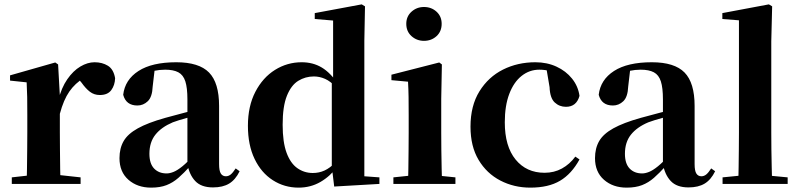

<svg xmlns="http://www.w3.org/2000/svg" viewBox="-20 -842 3656 879"><path d="M34 0V-30L141 -42H239L349 -30V0ZM102 0Q103 -26 103.5 -68Q104 -110 104.5 -156Q105 -202 105 -236V-316Q105 -366 104.5 -397.5Q104 -429 102 -465L26 -473V-497L233 -556L246 -547L254 -404V-403V-236Q254 -202 254.5 -156Q255 -110 255.5 -68Q256 -26 257 0ZM254 -321 218 -383H247Q261 -440 288 -479Q315 -518 348 -537.5Q381 -557 413 -557Q448 -557 474 -541Q500 -525 507 -484Q506 -452 489.5 -429.5Q473 -407 437 -407Q411 -407 391.5 -422Q372 -437 353 -464L330 -491L364 -485Q324 -461 297.5 -423Q271 -385 254 -321Z M672 17Q609 17 568 -19Q527 -55 527 -118Q527 -163 546 -196Q565 -229 611 -254.5Q657 -280 735 -302Q774 -313 824.5 -326Q875 -339 915 -349V-323Q875 -313 835 -302Q795 -291 771 -282Q719 -260 691.5 -225.5Q664 -191 664 -138Q664 -93 685.5 -70.5Q707 -48 743 -48Q757 -48 774.5 -55Q792 -62 815.5 -81Q839 -100 871 -136L888 -81H850Q822 -50 797 -28Q772 -6 742.5 5.5Q713 17 672 17ZM955 16Q901 16 873.5 -13.5Q846 -43 838 -92V-95V-387Q838 -440 828.5 -469.5Q819 -499 796.5 -511Q774 -523 736 -523Q711 -523 684.5 -517.5Q658 -512 621 -498L688 -523L679 -446Q677 -398 656.5 -378.5Q636 -359 609 -359Q557 -359 544 -408Q552 -477 614 -517Q676 -557 787 -557Q891 -557 937 -510Q983 -463 983 -357V-91Q983 -60 991 -47.5Q999 -35 1014 -35Q1026 -35 1036 -43Q1046 -51 1059 -71L1077 -58Q1058 -19 1029 -1.5Q1000 16 955 16Z M1347 17Q1282 17 1229 -17Q1176 -51 1145.5 -114.5Q1115 -178 1115 -266Q1115 -356 1149 -421.5Q1183 -487 1239 -522Q1295 -557 1361 -557Q1413 -557 1453 -533Q1493 -509 1527 -458H1536L1518 -443Q1493 -470 1468 -481Q1443 -492 1417 -492Q1378 -492 1345.5 -472Q1313 -452 1293.5 -403.5Q1274 -355 1274 -271Q1274 -191 1292 -142.5Q1310 -94 1341.5 -72Q1373 -50 1412 -50Q1441 -50 1466 -61.5Q1491 -73 1515 -98L1536 -80H1525Q1492 -35 1447 -9Q1402 17 1347 17ZM1510 12 1499 -79V-81V-464L1505 -476V-748L1421 -755V-782L1636 -822L1651 -813L1648 -655V-35L1717 -30V0Z M1781 0V-30L1887 -41H1957L2065 -30V0ZM1848 0Q1849 -26 1849.5 -68Q1850 -110 1850.5 -156Q1851 -202 1851 -236V-313Q1851 -363 1850.5 -398Q1850 -433 1848 -468L1772 -475V-500L1991 -556L2003 -547L2000 -390V-236Q2000 -202 2000.5 -156Q2001 -110 2002 -68Q2003 -26 2004 0ZM1921 -655Q1888 -655 1864 -676.5Q1840 -698 1840 -733Q1840 -767 1864 -788.5Q1888 -810 1921 -810Q1955 -810 1978.5 -788.5Q2002 -767 2002 -733Q2002 -698 1978.5 -676.5Q1955 -655 1921 -655Z M2408 17Q2333 17 2270.5 -15.5Q2208 -48 2171 -110Q2134 -172 2134 -262Q2134 -358 2175 -424Q2216 -490 2283 -523.5Q2350 -557 2431 -557Q2484 -557 2527.5 -537Q2571 -517 2599 -482Q2627 -447 2633 -403Q2619 -353 2571 -353Q2541 -353 2519.5 -373Q2498 -393 2496 -443L2480 -538L2552 -493Q2524 -509 2500 -516Q2476 -523 2449 -523Q2404 -523 2368 -494.5Q2332 -466 2311.5 -412Q2291 -358 2291 -282Q2291 -172 2340.5 -111.5Q2390 -51 2473 -51Q2517 -51 2552.5 -70.5Q2588 -90 2614 -125L2633 -112Q2597 -46 2544 -14.5Q2491 17 2408 17Z M2849 17Q2786 17 2745 -19Q2704 -55 2704 -118Q2704 -163 2723 -196Q2742 -229 2788 -254.5Q2834 -280 2912 -302Q2951 -313 3001.5 -326Q3052 -339 3092 -349V-323Q3052 -313 3012 -302Q2972 -291 2948 -282Q2896 -260 2868.5 -225.5Q2841 -191 2841 -138Q2841 -93 2862.5 -70.5Q2884 -48 2920 -48Q2934 -48 2951.5 -55Q2969 -62 2992.5 -81Q3016 -100 3048 -136L3065 -81H3027Q2999 -50 2974 -28Q2949 -6 2919.5 5.5Q2890 17 2849 17ZM3132 16Q3078 16 3050.5 -13.5Q3023 -43 3015 -92V-95V-387Q3015 -440 3005.5 -469.5Q2996 -499 2973.5 -511Q2951 -523 2913 -523Q2888 -523 2861.5 -517.5Q2835 -512 2798 -498L2865 -523L2856 -446Q2854 -398 2833.5 -378.5Q2813 -359 2786 -359Q2734 -359 2721 -408Q2729 -477 2791 -517Q2853 -557 2964 -557Q3068 -557 3114 -510Q3160 -463 3160 -357V-91Q3160 -60 3168 -47.5Q3176 -35 3191 -35Q3203 -35 3213 -43Q3223 -51 3236 -71L3254 -58Q3235 -19 3206 -1.5Q3177 16 3132 16Z M3288 0V-30L3399 -41H3470L3586 -30V0ZM3360 0Q3361 -36 3361.5 -76.5Q3362 -117 3362.5 -158Q3363 -199 3363 -236V-749L3287 -755V-782L3500 -822L3515 -813L3511 -653V-236Q3511 -199 3511.5 -158Q3512 -117 3513 -76.5Q3514 -36 3515 0Z"/></svg>

Font: Noto Serif SC ExtraLight ExtraBold
Style: Regular
Weight: 800
Version: Version 2.002-H1;hotconv 1.1.0;makeotfexe 2.6.0